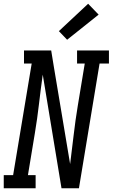

<svg xmlns="http://www.w3.org/2000/svg" viewBox="-46 -1004 601 1024"><path d="M-26 0V-70H24L123 -665H82V-735H227L241 -649L328 -129Q338 -207 347 -285Q356 -363 369 -441L406 -665H365V-735H535V-665H485L375 0H282L182 -606Q171 -528 162 -450Q153 -372 140 -294L103 -70H144V0ZM312 -792 268 -838 424 -984 480 -926Z"/></svg>

Font: Iosevka Slab
Style: Italic
Weight: 400
Italic angle: -9°
Monospace: yes
Designer: Belleve Invis
Foundry: Belleve Invis
Version: Version 11.1.0; ttfautohint (v1.8.3)